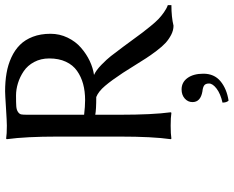

<svg xmlns="http://www.w3.org/2000/svg" viewBox="-102 -590 920 756"><g transform="rotate(-90 358.0 -212.0)"><path d="M383.8 43Q412.1 43 429 66.4Q445.8 89.8 445.8 128.9Q445.8 171.4 416.3 196Q386.7 220.7 339.8 228Q332 220.2 332 204.1Q366.7 196.3 387 180.9Q407.2 165.5 407.2 150.9Q407.2 137.2 399.4 131.8Q391.6 126.5 376 125Q334 117.7 334 85.9Q334 67.9 348.1 55.4Q362.3 43 383.8 43ZM376 -651.9Q415 -651.9 448 -646.2Q481 -640.6 510 -627.2Q539.1 -613.8 559.3 -593.5Q579.6 -573.2 591.3 -542.7Q603 -512.2 603 -473.1Q603 -437.5 587.9 -406Q572.8 -374.5 548.3 -353.3Q523.9 -332 496.1 -318.8Q468.3 -305.7 440.9 -301.8Q459 -293.9 481 -272.5Q502.9 -251 514.9 -235.6Q526.9 -220.2 551.8 -187Q560.5 -175.3 579.1 -149.9Q597.7 -124.5 607.2 -111.8Q616.7 -99.1 633.1 -79.1Q649.4 -59.1 660.9 -48.1Q672.4 -37.1 687.3 -26.6Q702.1 -16.1 715.8 -11.2V2.9Q668.9 2.9 634.8 11.2Q616.7 11.2 598.9 2Q581.1 -7.3 567.1 -20Q553.2 -32.7 535.6 -55.9Q518.1 -79.1 507.1 -96.2Q496.1 -113.3 477.5 -143.1Q459 -172.9 449.2 -188Q419.9 -232.4 397.9 -258.3Q376 -284.2 354 -293Q303.2 -293 284.2 -296.9V-200.2Q284.2 -71.3 293.9 0L292 2.9Q273.4 0 241.2 0Q208.5 0 189.9 2.9L188 0Q198.2 -71.3 198.2 -200.2V-444.8Q198.2 -569.8 188 -645L189.9 -647.9Q208.5 -645 241.2 -645Q256.8 -645 310.5 -648.4Q364.3 -651.9 376 -651.9ZM341.8 -336.9Q376.5 -336.9 405.3 -344.7Q434.1 -352.5 457 -368.7Q480 -384.8 492.9 -412.6Q505.9 -440.4 505.9 -478Q505.9 -511.2 491.9 -537.4Q478 -563.5 455.6 -578.6Q433.1 -593.8 408.4 -601.3Q383.8 -608.9 359.9 -608.9Q331.1 -608.9 317.4 -607.9Q303.7 -606.9 295.4 -601.3Q287.1 -595.7 285.6 -588.6Q284.2 -581.5 284.2 -564.9V-340.8Q316.9 -336.9 341.8 -336.9Z"/></g></svg>

Font: Linear Smooth
Style: Regular
Weight: 400
Designer: Philipp H. Poll, Flanker
Foundry: Philipp H. Poll, reworked by Flanker
Version: Version 1.061 | FøM Fix